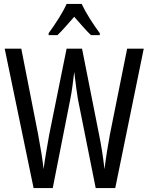

<svg xmlns="http://www.w3.org/2000/svg" viewBox="-20 -963 759 983"><path d="M716 -714 570 0H470L379 -455Q376 -473 371 -508.5Q366 -544 360 -595Q356 -563 351.5 -526.5Q347 -490 340 -456L250 0H152L4 -714H89L175 -276Q185 -223 192.5 -176Q200 -129 203 -97Q209 -141 217 -187.5Q225 -234 232 -274L321 -714H400L487 -275Q495 -236 502 -192.5Q509 -149 515 -97Q521 -146 528.5 -192Q536 -238 543 -276L631 -714ZM398 -943Q414 -909 440 -867.5Q466 -826 491 -793V-783H446Q425 -803 404 -827Q383 -851 360 -877Q337 -851 314.5 -825.5Q292 -800 274 -783H229V-793Q256 -830 281.5 -870.5Q307 -911 321 -943Z"/></svg>

Font: Noto Sans Sinhala UI ExtraCondensed
Style: Regular
Weight: 400
Width: 2
Designer: Jelle Bosma - Monotype Design Team
Foundry: Monotype Imaging Inc.
Version: Version 2.006; ttfautohint (v1.8.4.7-5d5b)